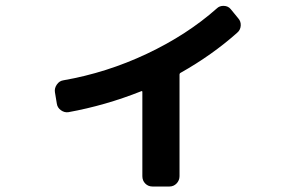

<svg xmlns="http://www.w3.org/2000/svg" viewBox="-20 -603 1040 671"><path d="M178.7 -240.2 171.9 -281.2Q169.9 -294.9 178.7 -307.6Q187.5 -320.3 201.2 -322.3Q352.5 -348.6 493.2 -415Q633.8 -481.4 737.3 -573.2Q747.1 -583 762.2 -582.5Q777.3 -582 786.1 -571.3L812.5 -539.1Q822.3 -528.3 821.3 -513.2Q820.3 -498 808.6 -488.3Q720.7 -410.2 611.3 -348.6Q607.4 -346.7 607.4 -341.8V12.7Q607.4 27.3 597.2 38.1Q586.9 48.8 572.3 48.8H512.7Q498 48.8 487.8 38.6Q477.5 28.3 477.5 12.7V-281.2Q477.5 -286.1 473.6 -284.2Q348.6 -234.4 218.8 -210.9Q205.1 -209 192.9 -217.8Q180.7 -226.6 178.7 -240.2Z"/></svg>

Font: Rounded-L Mgen+ 1m bold
Style: Bold
Weight: 700
Designer: [Source Han Sans]
Ryoko NISHIZUKA  (kana & ideographs); Paul D. Hunt (Latin, Greek & Cyrillic); Wenlong ZHANG  (bopomofo
Version: Version 1.059.20150602